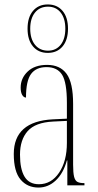

<svg xmlns="http://www.w3.org/2000/svg" viewBox="-20 -834 440 864"><path d="M153 10Q103 10 72.5 -26Q42 -62 42 -141Q42 -288 218 -297L281 -300V-371Q281 -463 259.5 -497.5Q238 -532 189 -532Q143 -532 120 -501.5Q97 -471 97 -395Q87 -395 80 -406.5Q73 -418 73 -440Q73 -482 104.5 -512Q136 -542 192 -542Q250 -542 279.5 -502Q309 -462 309 -366V-93Q309 -56 313.5 -38.5Q318 -21 328.5 -15.5Q339 -10 358 -10H360V0H283V-112H281Q265 -54 231 -22Q197 10 153 10ZM155 -5Q211 -5 246 -57Q281 -109 281 -191V-290L219 -287Q139 -283 104.5 -244Q70 -205 70 -138Q70 -73 90.5 -39Q111 -5 155 -5ZM195 -596Q153 -596 128.5 -625Q104 -654 104 -705Q104 -756 128.5 -785Q153 -814 195 -814Q237 -814 261.5 -785Q286 -756 286 -705Q286 -654 261.5 -625Q237 -596 195 -596ZM196 -606Q232 -606 253 -632.5Q274 -659 274 -705Q274 -751 253 -777.5Q232 -804 196 -804Q159 -804 137.5 -777.5Q116 -751 116 -705Q116 -659 137.5 -632.5Q159 -606 196 -606Z"/></svg>

Font: Noto Serif Display ExtraCondensed Thin
Style: Regular
Weight: 100
Width: 2
Designer: Monotype Design Team
Foundry: Monotype Imaging Inc.
Version: Version 2.009